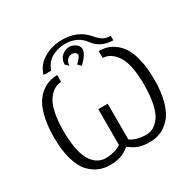

<svg xmlns="http://www.w3.org/2000/svg" viewBox="-194 -1114 1354 1338"><g transform="rotate(-30 483.5 -445.0)"><path d="M233 -759Q253 -830 319.5 -868.5Q386 -907 467 -907Q589 -907 660 -826Q691 -790 713.5 -776Q736 -762 775 -760V-725Q749 -725 725.5 -731Q702 -737 687 -744Q672 -751 657 -763Q642 -775 636 -782Q630 -789 620.5 -801Q611 -813 610 -814Q559 -872 467 -872Q415 -872 365 -846Q315 -820 294 -758H259ZM396 -749Q398 -793 425.5 -816Q453 -839 485 -839Q512 -839 535.5 -821.5Q559 -804 559 -780Q559 -741 496 -680L472 -705Q513 -744 513 -760Q513 -771 501.5 -779Q490 -787 475 -787Q458 -787 441 -773Q424 -759 421 -725ZM78 -346Q78 -431 92.5 -496.5Q107 -562 130 -601.5Q153 -641 185 -666Q217 -691 248 -700.5Q279 -710 315 -711V-656Q285 -655 259 -640Q233 -625 209 -592Q185 -559 171.5 -497.5Q158 -436 158 -351Q158 -170 214 -96Q257 -40 318 -40Q393 -40 444 -74V-362H520V-74Q571 -40 646 -40Q675 -40 701 -53.5Q727 -67 752 -99Q777 -131 791.5 -195.5Q806 -260 806 -350Q806 -513 760.5 -583Q715 -653 649 -656V-711Q683 -711 713.5 -702.5Q744 -694 776.5 -669.5Q809 -645 832.5 -606Q856 -567 871 -500.5Q886 -434 886 -347Q886 -245 865 -171Q844 -97 808 -57.5Q772 -18 731.5 -0.5Q691 17 644 17Q592 17 557 5.5Q522 -6 482 -38Q442 -6 407 5.5Q372 17 320 17Q275 17 235.5 1Q196 -15 159 -53Q122 -91 100 -166Q78 -241 78 -346Z"/></g></svg>

Font: Coval
Style: ExtraLight
Weight: 250
Foundry: Context Ltd
Version: Version 001.000